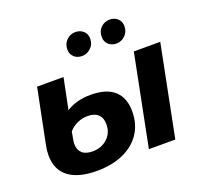

<svg xmlns="http://www.w3.org/2000/svg" viewBox="-130 -900 1124 1065"><g transform="rotate(-20 431.5 -367.5)"><path d="M44 -157Q44 -184 50 -215L115 -538H271L234 -356Q295 -394 377 -394Q470 -394 517 -352Q564 -310 564 -229Q564 -155 528 -100Q492 -45 425 -15Q358 15 268 15Q159 15 101.5 -29Q44 -73 44 -157ZM686 -538H842L735 0H579ZM405 -211Q405 -249 383.5 -269Q362 -289 322 -289Q290 -289 261 -276Q232 -263 211 -239L203 -195Q200 -180 200 -168Q200 -133 221 -114Q242 -95 282 -95Q335 -95 370 -127.5Q405 -160 405 -211ZM343 -674Q343 -707 365 -728.5Q387 -750 417 -750Q445 -750 464 -733Q483 -716 483 -688Q483 -655 460.5 -633.5Q438 -612 408 -612Q380 -612 361.5 -629Q343 -646 343 -674ZM546 -674Q546 -708 567.5 -729Q589 -750 620 -750Q648 -750 666.5 -733Q685 -716 685 -688Q685 -655 663 -633.5Q641 -612 611 -612Q583 -612 564.5 -629Q546 -646 546 -674Z"/></g></svg>

Font: Montserrat Alternates
Style: Bold Italic
Weight: 700
Italic angle: -11.3°
Designer: Julieta Ulanovsky
Foundry: Julieta Ulanovsky
Version: Version 7.200